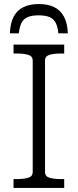

<svg xmlns="http://www.w3.org/2000/svg" viewBox="-20 -931 384 951"><path d="M173 -911Q128 -911 96.5 -896Q65 -881 48 -849Q31 -817 29 -766H73Q77 -799 87 -818.5Q97 -838 117.5 -846.5Q138 -855 171 -855Q205 -855 225 -846.5Q245 -838 255.5 -818.5Q266 -799 269 -766H316Q314 -817 296.5 -849Q279 -881 248 -896Q217 -911 173 -911ZM142 -79V-631Q142 -653 119.5 -659.5Q97 -666 62 -666H47V-710H298V-666H283Q248 -666 225.5 -659.5Q203 -653 203 -631V-79Q203 -57 225.5 -50.5Q248 -44 283 -44H298V0H47V-44H62Q97 -44 119.5 -50.5Q142 -57 142 -79Z"/></svg>

Font: Roboto Serif SemiCondensed ExtraLight
Style: Regular
Weight: 250
Width: 4
Designer: Greg Gazdowicz
Foundry: Commercial Type
Version: Version 1.007